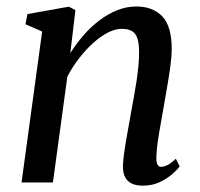

<svg xmlns="http://www.w3.org/2000/svg" viewBox="-20 -576 631 606"><path d="M202 -408.5Q221 -438.5 244.2 -465.2Q267.5 -492 294.5 -512.2Q321.5 -532.5 350.5 -544Q379.5 -555.5 410.5 -555.5Q462 -555.5 492 -524.5Q522 -493.5 522 -420.5Q522 -399.5 518 -369Q514 -338.5 508.2 -305.5Q502.5 -272.5 497.5 -243.5Q493 -216.5 487.5 -186.8Q482 -157 478 -129.2Q474 -101.5 473.5 -81Q473 -64 477 -56.8Q481 -49.5 488 -49.5Q497.5 -49.5 509 -55.2Q520.5 -61 535 -75L547 -51Q541.5 -42.5 525.5 -28Q509.5 -13.5 485.5 -1.8Q461.5 10 430.5 10Q409 10 394.8 2.8Q380.5 -4.5 374 -18.5Q367.5 -32.5 368 -53Q368.5 -67 371 -86.8Q373.5 -106.5 377.5 -129.8Q381.5 -153 385.8 -177Q390 -201 394 -223Q398 -245 402.5 -269.5Q407 -294 410.8 -319Q414.5 -344 416.8 -367.2Q419 -390.5 419 -410Q419 -439 413.5 -455.2Q408 -471.5 396 -478.2Q384 -485 363.5 -485Q343.5 -485 320.2 -473Q297 -461 273.5 -439.8Q250 -418.5 229 -391.2Q208 -364 192.5 -334L147 0H48L113 -476.5L60.5 -499.5L66.5 -531.5L197.5 -555L218 -544Z"/></svg>

Font: Merriweather 48pt
Style: Italic
Weight: 400
Italic angle: -7.8°
Version: Version 2.101